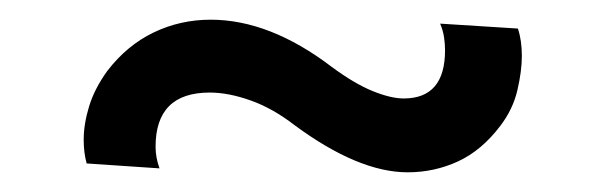

<svg xmlns="http://www.w3.org/2000/svg" viewBox="-20 -347 615 195"><path d="M142 -176 68 -181Q65 -192 65 -205Q65 -221 70.5 -239Q76 -257 89 -275Q109 -301 136 -314Q163 -327 194 -327Q254 -327 317 -279Q340 -262 358.5 -254.5Q377 -247 390 -247Q432 -247 432 -296Q432 -302 431 -309Q430 -316 427 -323L506 -318Q508 -312 509 -305Q510 -298 510 -290Q510 -275 505.5 -255.5Q501 -236 488 -219Q469 -194 445 -183Q421 -172 394 -172Q344 -172 279 -220Q257 -237 234.5 -245Q212 -253 193 -253Q138 -253 138 -198Q138 -187 142 -176Z"/></svg>

Font: Jost
Style: Regular
Weight: 400
Version: Version 3.500